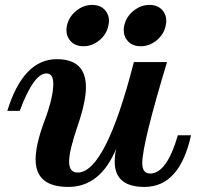

<svg xmlns="http://www.w3.org/2000/svg" viewBox="-20 -737 795 769"><path d="M253.9 11.7Q122.6 11.7 122.6 -98.1Q122.6 -158.2 158 -252.2Q193.4 -346.2 193.4 -400.9Q193.4 -442.9 166 -442.9Q114.7 -442.9 59.1 -293H9.3Q73.2 -500 207.5 -500Q324.2 -500 324.2 -387.7Q324.2 -329.6 290.5 -231.4Q256.8 -133.3 256.8 -89.8Q256.8 -45.9 291 -45.9Q402.8 -45.9 516.1 -488.3H648.9Q549.8 -160.2 549.8 -83.5Q549.8 -42 581.5 -42Q647.9 -42 692.4 -195.3H745.1Q699.7 11.7 558.6 11.7Q439.5 11.7 439.5 -89.4Q439.5 -118.7 445.8 -142.1Q381.8 11.7 253.9 11.7ZM543.5 -551.8Q508.8 -551.8 489.7 -575.2Q475.6 -592.3 475.6 -615.7Q475.6 -624.5 477.5 -634.3Q485.4 -669.9 514.6 -693.6Q543.9 -717.3 578.6 -717.3Q613.8 -717.3 632.3 -693.8Q646 -676.8 646 -654.3Q646 -644.5 643.6 -634.3Q636.2 -599.1 607.4 -575.4Q578.6 -551.8 543.5 -551.8ZM314 -551.8Q279.3 -551.8 260.3 -575.2Q246.1 -592.3 246.1 -615.7Q246.1 -624.5 248 -634.3Q255.9 -669.9 285.2 -693.6Q314.5 -717.3 349.1 -717.3Q384.3 -717.3 402.8 -693.8Q416.5 -676.8 416.5 -654.3Q416.5 -644.5 414.1 -634.3Q406.7 -599.1 377.9 -575.4Q349.1 -551.8 314 -551.8Z"/></svg>

Font: Munson
Style: Bold Italic
Weight: 700
Italic angle: -12°
Designer: Paul James MIller
Foundry: High-Logic / Made with FontCreator
Version: Version 2.10;May 5, 2019;FontCreator 11.5.0.2430 64-bit